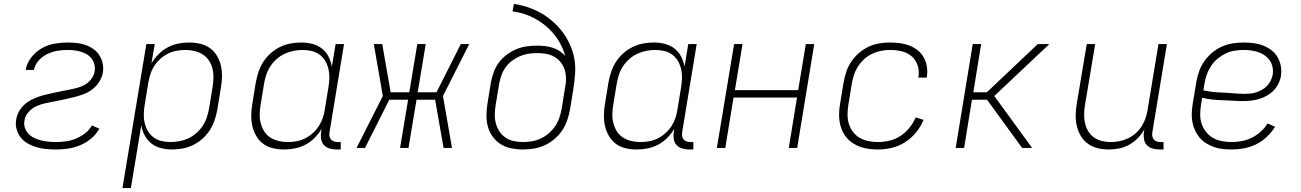

<svg xmlns="http://www.w3.org/2000/svg" viewBox="-20 -755 6640 980"><path d="M265 8Q239 8 214 5.5Q189 3 165.5 -4Q142 -11 121 -23Q100 -35 85.5 -53.5Q71 -72 64.5 -96.5Q58 -121 63 -146Q66 -166 76.5 -185Q87 -204 102.5 -219Q118 -234 137 -244Q156 -254 176 -261Q196 -268 216 -272.5Q236 -277 256 -281.5Q276 -286 296 -290Q316 -294 336.5 -298Q357 -302 377 -307.5Q397 -313 415.5 -324Q434 -335 447 -353Q460 -371 463 -391Q466 -408 462 -425Q458 -442 448 -455.5Q438 -469 423.5 -477.5Q409 -486 393 -491Q377 -496 359.5 -498Q342 -500 324 -500Q298 -500 272 -495.5Q246 -491 221 -479Q196 -467 177 -445.5Q158 -424 153 -398H111Q117 -432 139 -461Q161 -490 192 -508Q223 -526 257 -532Q291 -538 324 -538Q348 -538 371.5 -535.5Q395 -533 416.5 -525.5Q438 -518 456.5 -505Q475 -492 487 -473Q499 -454 504 -431Q509 -408 505 -385Q501 -361 487 -338.5Q473 -316 452.5 -300Q432 -284 408.5 -275Q385 -266 361 -260Q337 -254 312.5 -248.5Q288 -243 264 -238.5Q240 -234 215.5 -229Q191 -224 168 -214Q145 -204 126.5 -184Q108 -164 105 -140Q101 -121 107 -103Q113 -85 125.5 -72Q138 -59 154.5 -51Q171 -43 189 -38.5Q207 -34 226 -32Q245 -30 265 -30Q290 -30 316 -33.5Q342 -37 366.5 -47Q391 -57 413.5 -74Q436 -91 449 -115L487 -98Q471 -69 445 -47.5Q419 -26 388.5 -13.5Q358 -1 327 3.5Q296 8 265 8Z M605 205 727 -530H770L753 -432Q768 -457 789.5 -478.5Q811 -500 836.5 -513.5Q862 -527 889.5 -532.5Q917 -538 946 -538Q946 -538 946 -538Q946 -538 946 -538Q975 -538 1002.5 -531.5Q1030 -525 1052 -509Q1074 -493 1088 -469Q1102 -445 1108 -418Q1114 -391 1113 -362Q1112 -333 1107 -304L1089 -194Q1084 -167 1075 -140.5Q1066 -114 1050.5 -90Q1035 -66 1013 -46.5Q991 -27 965 -14.5Q939 -2 912 3Q885 8 857 8Q829 8 801.5 1Q774 -6 753 -22.5Q732 -39 719 -63.5Q706 -88 701 -115L648 205ZM850 -30Q874 -30 897 -34.5Q920 -39 941.5 -49Q963 -59 982 -75.5Q1001 -92 1014.5 -112.5Q1028 -133 1035.5 -155.5Q1043 -178 1047 -201L1065 -311Q1069 -335 1069.5 -358.5Q1070 -382 1064.5 -404.5Q1059 -427 1046.5 -446Q1034 -465 1015 -477Q996 -489 973 -494.5Q950 -500 927 -500Q905 -500 882 -496Q859 -492 838 -481.5Q817 -471 799 -455Q781 -439 768 -419Q755 -399 748 -377Q741 -355 737 -333L719 -223Q715 -199 714 -175.5Q713 -152 718 -129.5Q723 -107 734 -87.5Q745 -68 763 -54.5Q781 -41 803.5 -35.5Q826 -30 850 -30Z M1429 8Q1401 8 1373 1.5Q1345 -5 1323.5 -21Q1302 -37 1288 -61Q1274 -85 1268 -112Q1262 -139 1262.5 -168Q1263 -197 1268 -226L1286 -336Q1291 -363 1300 -389.5Q1309 -416 1324.5 -440Q1340 -464 1362 -483.5Q1384 -503 1410 -515.5Q1436 -528 1463 -533Q1490 -538 1518 -538Q1547 -538 1574 -531Q1601 -524 1622.5 -507.5Q1644 -491 1656.5 -466.5Q1669 -442 1674 -415L1693 -530H1736L1662 -81Q1660 -71 1661.5 -61Q1663 -51 1669 -43.5Q1675 -36 1684.5 -33Q1694 -30 1704 -30H1719V8H1698Q1680 8 1662.5 3Q1645 -2 1633.5 -14.5Q1622 -27 1619 -45Q1616 -63 1619 -81L1622 -98Q1607 -73 1586 -51.5Q1565 -30 1539 -16.5Q1513 -3 1485.5 2.5Q1458 8 1429 8Q1429 8 1429 8Q1429 8 1429 8ZM1449 -30Q1471 -30 1493.5 -34Q1516 -38 1537 -48.5Q1558 -59 1576 -75Q1594 -91 1607 -111Q1620 -131 1627.5 -153Q1635 -175 1638 -197L1656 -307Q1660 -331 1661 -354.5Q1662 -378 1657 -400.5Q1652 -423 1641 -442.5Q1630 -462 1612 -475.5Q1594 -489 1571.5 -494.5Q1549 -500 1525 -500Q1502 -500 1479 -495.5Q1456 -491 1434 -481Q1412 -471 1393 -454.5Q1374 -438 1360.5 -417.5Q1347 -397 1339.5 -374.5Q1332 -352 1328 -329L1310 -219Q1306 -195 1305.5 -171.5Q1305 -148 1311 -125.5Q1317 -103 1329 -84Q1341 -65 1360 -53Q1379 -41 1402 -35.5Q1425 -30 1449 -30Z M1800 0 1934 -265 1888 -530H1931L1974 -284H2069L2110 -530H2153L2112 -284H2208L2332 -530H2375L2241 -265L2287 0H2244L2201 -246H2106L2065 0H2022L2063 -246H1967L1843 0Z M2648 8Q2618 8 2589 2Q2560 -4 2536 -19Q2512 -34 2495 -57Q2478 -80 2470.5 -107.5Q2463 -135 2463 -165.5Q2463 -196 2468 -226L2486 -336Q2491 -362 2500.5 -388Q2510 -414 2527 -436.5Q2544 -459 2567.5 -476.5Q2591 -494 2617 -504.5Q2643 -515 2669.5 -518.5Q2696 -522 2723 -522Q2744 -522 2763.5 -519.5Q2783 -517 2802 -511Q2821 -505 2837 -494Q2853 -483 2865 -469Q2853 -514 2827.5 -553Q2802 -592 2766.5 -622Q2731 -652 2687.5 -671.5Q2644 -691 2596 -697L2603 -735Q2640 -730 2676 -717.5Q2712 -705 2743.5 -687Q2775 -669 2802.5 -644.5Q2830 -620 2851.5 -591.5Q2873 -563 2888.5 -529Q2904 -495 2911 -458Q2918 -421 2915.5 -382Q2913 -343 2907 -304L2889 -194Q2884 -167 2874.5 -139.5Q2865 -112 2848.5 -88Q2832 -64 2809 -44.5Q2786 -25 2759 -13Q2732 -1 2704 3.5Q2676 8 2648 8ZM2649 -30Q2649 -30 2649 -30Q2649 -30 2649 -30Q2673 -30 2696 -34Q2719 -38 2741 -48.5Q2763 -59 2782 -75.5Q2801 -92 2814.5 -112.5Q2828 -133 2835.5 -155.5Q2843 -178 2847 -201L2866 -319L2868 -328Q2870 -349 2868 -370Q2866 -391 2858 -410Q2850 -429 2836.5 -443.5Q2823 -458 2805 -467.5Q2787 -477 2765.5 -480.5Q2744 -484 2723 -484Q2701 -484 2679 -481Q2657 -478 2635.5 -469Q2614 -460 2595 -446Q2576 -432 2562 -413Q2548 -394 2540 -372.5Q2532 -351 2528 -329L2510 -219Q2506 -195 2505.5 -171Q2505 -147 2511 -125Q2517 -103 2529.5 -84Q2542 -65 2560.5 -52.5Q2579 -40 2602 -35Q2625 -30 2649 -30Z M3229 8Q3201 8 3173 1.5Q3145 -5 3123.5 -21Q3102 -37 3088 -61Q3074 -85 3068 -112Q3062 -139 3062.5 -168Q3063 -197 3068 -226L3086 -336Q3091 -363 3100 -389.5Q3109 -416 3124.5 -440Q3140 -464 3162 -483.5Q3184 -503 3210 -515.5Q3236 -528 3263 -533Q3290 -538 3318 -538Q3347 -538 3374 -531Q3401 -524 3422.5 -507.5Q3444 -491 3456.5 -466.5Q3469 -442 3474 -415L3493 -530H3536L3462 -81Q3460 -71 3461.5 -61Q3463 -51 3469 -43.5Q3475 -36 3484.5 -33Q3494 -30 3504 -30H3519V8H3498Q3480 8 3462.5 3Q3445 -2 3433.5 -14.5Q3422 -27 3419 -45Q3416 -63 3419 -81L3422 -98Q3407 -73 3386 -51.5Q3365 -30 3339 -16.5Q3313 -3 3285.5 2.5Q3258 8 3229 8Q3229 8 3229 8Q3229 8 3229 8ZM3249 -30Q3271 -30 3293.5 -34Q3316 -38 3337 -48.5Q3358 -59 3376 -75Q3394 -91 3407 -111Q3420 -131 3427.5 -153Q3435 -175 3438 -197L3456 -307Q3460 -331 3461 -354.5Q3462 -378 3457 -400.5Q3452 -423 3441 -442.5Q3430 -462 3412 -475.5Q3394 -489 3371.5 -494.5Q3349 -500 3325 -500Q3302 -500 3279 -495.5Q3256 -491 3234 -481Q3212 -471 3193 -454.5Q3174 -438 3160.5 -417.5Q3147 -397 3139.5 -374.5Q3132 -352 3128 -329L3110 -219Q3106 -195 3105.5 -171.5Q3105 -148 3111 -125.5Q3117 -103 3129 -84Q3141 -65 3160 -53Q3179 -41 3202 -35.5Q3225 -30 3249 -30Z M3639 0 3727 -530H3770L3731 -295H4054L4093 -530H4136L4049 0H4006L4048 -257H3724L3682 0Z M4461 8Q4438 8 4415 5Q4392 2 4371 -5.5Q4350 -13 4332 -25Q4314 -37 4300 -54Q4286 -71 4277.5 -91Q4269 -111 4265.5 -133.5Q4262 -156 4263 -179Q4264 -202 4268 -226L4286 -336Q4291 -363 4300 -390Q4309 -417 4325.5 -441Q4342 -465 4364.5 -484.5Q4387 -504 4413.5 -516.5Q4440 -529 4468 -533.5Q4496 -538 4523 -538Q4549 -538 4574.5 -534.5Q4600 -531 4623 -522Q4646 -513 4665 -497.5Q4684 -482 4695.5 -461Q4707 -440 4711 -414.5Q4715 -389 4711 -363Q4711 -362 4710.5 -361Q4710 -360 4710 -359H4667Q4668 -360 4668 -360.5Q4668 -361 4668 -362Q4673 -392 4664 -420.5Q4655 -449 4633.5 -467.5Q4612 -486 4583 -493Q4554 -500 4523 -500Q4500 -500 4477 -495.5Q4454 -491 4432.5 -481Q4411 -471 4392.5 -454.5Q4374 -438 4360.5 -417.5Q4347 -397 4339.5 -374.5Q4332 -352 4328 -329L4310 -219Q4306 -195 4306 -170Q4306 -145 4313 -122.5Q4320 -100 4334 -81.5Q4348 -63 4368 -51.5Q4388 -40 4412 -35Q4436 -30 4461 -30Q4490 -30 4520 -37Q4550 -44 4576 -61Q4602 -78 4622 -103Q4642 -128 4654 -156L4694 -143Q4680 -109 4655.5 -79Q4631 -49 4599.5 -29Q4568 -9 4532 -0.5Q4496 8 4461 8Z M4858 0 4945 -530H4988L4948 -284H5017L5277 -530H5336L5055 -265L5248 0H5197L5018 -246H4941L4901 0Z M5640 8Q5611 8 5583.5 1.5Q5556 -5 5533.5 -21Q5511 -37 5497 -60.5Q5483 -84 5476.5 -111Q5470 -138 5470.5 -167.5Q5471 -197 5476 -226L5527 -530H5570L5518 -219Q5514 -196 5513.5 -172.5Q5513 -149 5518 -127Q5523 -105 5534 -86Q5545 -67 5563 -54Q5581 -41 5603.5 -35.5Q5626 -30 5649 -30Q5672 -30 5694.5 -34.5Q5717 -39 5738 -49Q5759 -59 5777 -75Q5795 -91 5807.5 -111Q5820 -131 5827.5 -153Q5835 -175 5838 -197L5893 -530H5936L5862 -81Q5860 -71 5861.5 -61Q5863 -51 5869 -43.5Q5875 -36 5884.5 -33Q5894 -30 5904 -30H5919V8H5898Q5880 8 5862.5 3Q5845 -2 5833.5 -14.5Q5822 -27 5819 -45Q5816 -63 5819 -81L5821 -95Q5808 -71 5788 -50.5Q5768 -30 5744 -16.5Q5720 -3 5693 2.5Q5666 8 5640 8Z M6268 8Q6244 8 6221 5.5Q6198 3 6176.5 -4.5Q6155 -12 6136 -24Q6117 -36 6103 -52.5Q6089 -69 6079.5 -89.5Q6070 -110 6066 -132.5Q6062 -155 6063 -178.5Q6064 -202 6068 -226L6086 -336Q6091 -364 6100.5 -391Q6110 -418 6127 -442.5Q6144 -467 6167.5 -486.5Q6191 -506 6218.5 -518Q6246 -530 6274 -534Q6302 -538 6330 -538Q6355 -538 6380.5 -534.5Q6406 -531 6428.5 -522Q6451 -513 6470 -498.5Q6489 -484 6501 -463Q6513 -442 6517.5 -417.5Q6522 -393 6518 -367Q6515 -347 6505 -327.5Q6495 -308 6480 -292.5Q6465 -277 6446 -266.5Q6427 -256 6407 -250Q6387 -244 6366.5 -241.5Q6346 -239 6326 -239Q6299 -239 6272.5 -241Q6246 -243 6220 -243.5Q6194 -244 6167.5 -247Q6141 -250 6116 -256L6110 -219Q6106 -194 6106 -169Q6106 -144 6114 -121.5Q6122 -99 6137 -80.5Q6152 -62 6172.5 -50.5Q6193 -39 6217.5 -34.5Q6242 -30 6268 -30Q6293 -30 6319 -35Q6345 -40 6369.5 -52Q6394 -64 6415 -83Q6436 -102 6450 -125L6488 -108Q6471 -80 6446 -56.5Q6421 -33 6391.5 -18.5Q6362 -4 6330.5 2Q6299 8 6268 8ZM6332 -276Q6347 -276 6362.5 -277.5Q6378 -279 6393 -284Q6408 -289 6422 -297Q6436 -305 6447.5 -317Q6459 -329 6466 -343.5Q6473 -358 6476 -373Q6479 -392 6475.5 -411Q6472 -430 6462 -445Q6452 -460 6437 -471Q6422 -482 6405 -488Q6388 -494 6368.5 -497Q6349 -500 6330 -500Q6307 -500 6283 -496.5Q6259 -493 6237 -482.5Q6215 -472 6195.5 -456Q6176 -440 6162 -419Q6148 -398 6140 -375.5Q6132 -353 6128 -329L6122 -294Q6148 -288 6174 -285.5Q6200 -283 6226.5 -282Q6253 -281 6279 -278.5Q6305 -276 6332 -276Z"/></svg>

Font: Iosevka Curly XLtEx
Style: Italic
Weight: 200
Width: 7
Italic angle: -9°
Monospace: yes
Designer: Belleve Invis
Foundry: Belleve Invis
Version: Version 11.1.0; ttfautohint (v1.8.3)